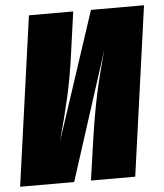

<svg xmlns="http://www.w3.org/2000/svg" viewBox="-60 -741 672 786"><g transform="rotate(-5 276.0 -348.0)"><path d="M464 0H282L307 -173Q322 -274 338.5 -351Q355 -428 384 -531L213 0H-9L88 -696H270L246 -524Q233 -429 215.5 -351.5Q198 -274 170 -171L343 -696H561Z"/></g></svg>

Font: Fira Sans Extra Condensed Black
Style: Italic
Weight: 900
Width: 3
Italic angle: -8°
Designer: Carrois Corporate & Edenspiekermann AG
Foundry: Carrois Corporate GbR & Edenspiekermann AG
Version: Version 4.203